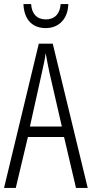

<svg xmlns="http://www.w3.org/2000/svg" viewBox="-20 -930 454 950"><path d="M318 -910H280C277 -862 251 -834 207 -834C163 -834 137 -861 134 -910H96C99 -831 142 -791 206 -791C272 -791 316 -837 318 -910ZM356 0H414L241 -714H172L0 0H58L118 -252H297ZM224 -574 286 -304H128L188 -574C196 -609 202 -637 206 -667C211 -637 217 -609 224 -574Z"/></svg>

Font: Noto Sans Georgian ExtraCondensed Light
Style: Regular
Weight: 300
Width: 2
Designer: Monotype Design Team, Akaki Razmadze
Foundry: Google LLC
Version: Version 2.005